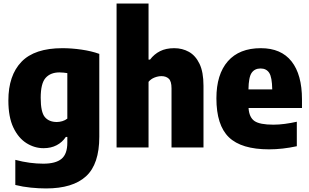

<svg xmlns="http://www.w3.org/2000/svg" viewBox="-20 -828 1737 1078"><path d="M238.5 230Q198.5 230 153.2 225.5Q108 221 66 210.5V69.5Q107 80.5 146.8 85.8Q186.5 91 223 91Q292.5 91 325.2 64Q358 37 358 -27V-59H349.5Q329.5 -29 297.8 -12.5Q266 4 224.5 4Q174 4 128.8 -24.2Q83.5 -52.5 55.2 -111.5Q27 -170.5 27 -264Q27 -404.5 100.5 -481Q174 -557.5 330.5 -557.5Q381.5 -557.5 437.2 -549.5Q493 -541.5 537.5 -525.5V-60Q537.5 93.5 463 161.8Q388.5 230 238.5 230ZM299 -143Q314.5 -143 330.2 -147.8Q346 -152.5 358 -162V-417.5Q348.5 -419 337.2 -420.2Q326 -421.5 314 -421.5Q263.5 -421.5 236 -390.5Q208.5 -359.5 208.5 -279Q208.5 -198 232 -170.5Q255.5 -143 299 -143Z M634.5 0V-808H814V-493.5H822.5Q845.5 -524 878.8 -540.8Q912 -557.5 958.5 -557.5Q1003.5 -557.5 1040.8 -536.8Q1078 -516 1100.2 -469.8Q1122.5 -423.5 1122.5 -346.5V0H943V-332Q943 -371.5 927.8 -386Q912.5 -400.5 886.5 -400.5Q867.5 -400.5 847.2 -392.5Q827 -384.5 814 -368.5V0Z M1490.5 10.5Q1335.5 10.5 1265.2 -57.2Q1195 -125 1195 -276Q1195 -410.5 1259.2 -484Q1323.5 -557.5 1444.5 -557.5Q1558.5 -557.5 1617 -483.2Q1675.5 -409 1675.5 -270V-221.5H1375.5Q1379 -169 1408.8 -148.5Q1438.5 -128 1515 -128Q1546 -128 1579.5 -132.5Q1613 -137 1646.5 -144.5V-7Q1565.5 10.5 1490.5 10.5ZM1443 -443.5Q1410 -443.5 1393 -419.2Q1376 -395 1375 -326H1508.5Q1507.5 -394.5 1491.5 -419Q1475.5 -443.5 1443 -443.5Z"/></svg>

Font: Encode Sans SemiCondensed SemiCondensed ExtraBold
Style: Regular
Weight: 800
Width: 4
Designer: Multiple Designers
Foundry: Impallari Type
Version: Version 3.000; ttfautohint (v1.8.3) -l 8 -r 50 -G 200 -x 14 